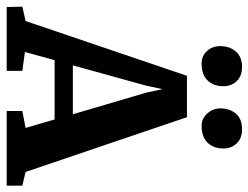

<svg xmlns="http://www.w3.org/2000/svg" viewBox="-122 -656 762 589"><g transform="rotate(90 259.5 -361.0)"><path d="M159 -598Q136 -598 121 -614.5Q106 -631 106 -655Q106 -684 122.5 -703Q139 -722 170 -722Q198 -722 213.5 -705.5Q229 -689 229 -665Q229 -635 211.5 -616.5Q194 -598 159 -598ZM350 -598Q328 -598 312.5 -615.5Q297 -633 297 -655Q297 -684 313 -703Q329 -722 361 -722Q389 -722 404.5 -705.5Q420 -689 420 -665Q420 -635 402.5 -616.5Q385 -598 350 -598ZM-14 0 -15 -48 29 -58 197 -553H324L492 -58L534 -48V0H305V-48L357 -58L331 -147H149L124 -56L182 -48V0ZM227 -427 165 -203H315L249 -427L238 -478Z"/></g></svg>

Font: Aikya
Style: Bold
Weight: 700
Designer: Neelakash Kshetrimayum (Latin subset based on Merriweather by Eben Sorkin)
Foundry: Brand New Type
Version: Version 1.00 b005